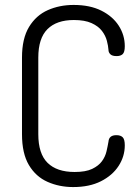

<svg xmlns="http://www.w3.org/2000/svg" viewBox="-20 -751 565 777"><path d="M276 6Q220 6 172.5 -15Q125 -36 97 -83Q69 -130 69 -208V-518Q69 -595 97.5 -642Q126 -689 173.5 -710Q221 -731 278 -731Q344 -731 390 -708Q436 -685 460.5 -647Q485 -609 485 -564Q485 -540 476.5 -532Q468 -524 452 -524Q434 -524 426.5 -531.5Q419 -539 419 -549Q418 -565 412.5 -586Q407 -607 392.5 -626Q378 -645 350.5 -657.5Q323 -670 279 -670Q209 -670 172 -633Q135 -596 135 -518V-208Q135 -129 172.5 -92Q210 -55 282 -55Q327 -55 353 -67.5Q379 -80 392.5 -98.5Q406 -117 411 -138.5Q416 -160 419 -178Q420 -191 428 -197.5Q436 -204 451 -204Q468 -204 476.5 -195.5Q485 -187 485 -163Q485 -118 460 -79.5Q435 -41 388.5 -17.5Q342 6 276 6Z"/></svg>

Font: Dosis ExtraLight
Style: Regular
Weight: 400
Version: Version 3.001; ttfautohint (v1.8.2)